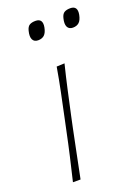

<svg xmlns="http://www.w3.org/2000/svg" viewBox="-137 -771 599 830"><g transform="rotate(-20 162.0 -355.5)"><path d="M50 0Q63.5 -56.5 75.5 -108.5Q87.5 -160.5 100 -221L110.5 -270.5Q123.5 -332 134.5 -385Q145.5 -438 155 -494L191.5 -495.5Q177.5 -439 165.8 -386.2Q154 -333.5 140.5 -270.5L130 -221Q117.5 -160.5 107 -108.5Q96.5 -56.5 85 0ZM279 -628Q261 -628 254.2 -641.8Q247.5 -655.5 254 -681Q258.5 -699 268.8 -705Q279 -711 296 -711Q330.5 -711 323 -671Q318.5 -648 307.8 -638Q297 -628 279 -628ZM119 -628Q101 -628 94.2 -641.8Q87.5 -655.5 94 -681Q98.5 -699 108.8 -705Q119 -711 136 -711Q170.5 -711 163 -671Q158.5 -648 147.8 -638Q137 -628 119 -628Z"/></g></svg>

Font: Commissioner Flair Thin
Style: Italic
Weight: 100
Italic angle: -12°
Designer: Kostas Bartsokas
Foundry: Kostas Bartsokas
Version: Version 1.000; ttfautohint (v1.8.3)